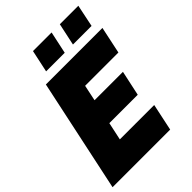

<svg xmlns="http://www.w3.org/2000/svg" viewBox="-259 -1021 1138 1138"><g transform="rotate(-45 309.5 -452.0)"><path d="M148 -710H622L586 -540H307L286 -440H524L490 -282H252L228 -170H516L480 0H-3ZM204 -764 234 -904H390L360 -764ZM429 -764 459 -904H614L585 -764Z"/></g></svg>

Font: Raleway Black
Style: Italic
Weight: 900
Italic angle: -12°
Designer: Matt McInerney, Pablo Impallari, Rodrigo Fuenzalida
Foundry: Matt McInerney, Pablo Impallari, Rodrigo Fuenzalida
Version: Version 4.101;RELEASE